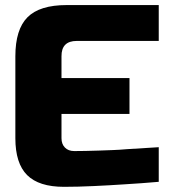

<svg xmlns="http://www.w3.org/2000/svg" viewBox="-20 -720 660 750"><path d="M40 -180.2V-500Q40 -605 87.4 -652.6Q134.8 -700.2 240.2 -700.2H600.1V-560.1H279.8Q219.7 -560.1 220.2 -500V-415H485.8V-274.9H220.2V-180.2Q220.2 -157.2 233.6 -143.6Q247.1 -129.9 270 -129.9Q289.1 -129.9 314 -130.4Q338.9 -130.9 366 -131.8Q393.1 -132.8 420.7 -133.8Q448.2 -134.8 474.1 -137.2Q535.2 -141.1 600.1 -145V-9.8Q533.2 -3.9 466.8 0Q409.7 3.9 346.4 6.8Q283.2 9.8 230 9.8Q131.8 9.8 85.9 -36.1Q40 -82 40 -180.2Z"/></svg>

Font: Russo One
Style: Regular
Weight: 400
Designer: Jovanny lemonad
Foundry: Jovanny Lemonad
Version: Version 1.000